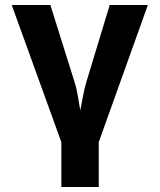

<svg xmlns="http://www.w3.org/2000/svg" viewBox="-20 -570 640 770"><path d="M226 180V0L27 -550H182L279 -241Q288 -213 293 -180Q298 -147 302 -127Q306 -147 312 -180Q318 -213 326 -240L420 -550H573L376 0V180Z"/></svg>

Font: JetBrains Mono NL ExtraBold
Style: Regular
Weight: 800
Designer: Philipp Nurullin, Konstantin Bulenkov
Foundry: JetBrains
Version: Version 2.304; ttfautohint (v1.8.4.7-5d5b)